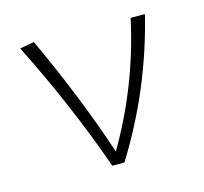

<svg xmlns="http://www.w3.org/2000/svg" viewBox="-70 -493 606 570"><g transform="rotate(-15 232.5 -207.5)"><path d="M419 -410Q365 -190 246 0H209Q136 -206 35 -407L79 -415Q172 -214 230 -38Q333 -214 375 -410Z"/></g></svg>

Font: Ysabeau Light
Style: Regular
Weight: 300
Designer: Christian Thalmann (Catharsis Fonts)
Version: Version 0.003